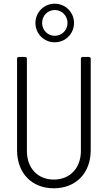

<svg xmlns="http://www.w3.org/2000/svg" viewBox="-20 -1007 591 1035"><path d="M275 -779C333 -779 379 -825 379 -883C379 -941 333 -987 275 -987C217 -987 171 -941 171 -883C171 -825 217 -779 275 -779ZM275 -814C238 -814 207 -844 207 -883C207 -923 238 -953 275 -953C313 -953 344 -923 344 -883C344 -844 313 -814 275 -814ZM270 8C389 8 469 -74 469 -197V-690C469 -696 465 -700 459 -700H426C420 -700 416 -696 416 -690V-193C416 -101 357 -39 270 -39C183 -39 125 -101 125 -193V-690C125 -696 121 -700 115 -700H82C76 -700 72 -696 72 -690V-197C72 -74 151 8 270 8Z"/></svg>

Font: Barlow Semi Condensed Light
Style: Regular
Weight: 300
Width: 4
Designer: Jeremy Tribby
Foundry: Tribby Type
Version: Version 1.422;hotconv 1.0.109;makeotfexe 2.5.65596